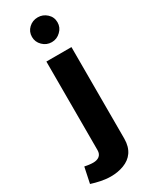

<svg xmlns="http://www.w3.org/2000/svg" viewBox="-345 -841 873 1108"><g transform="rotate(-30 91.5 -286.5)"><path d="M43.9 -708C43.9 -685.1 52.2 -665.5 68.8 -649.4C85.4 -632.8 105.5 -624.5 128.9 -624.5C151.9 -624.5 171.4 -632.8 188.5 -649.4C205.6 -665.5 213.9 -685.1 213.9 -708C213.9 -731 205.6 -750.5 188.5 -766.1C171.4 -781.7 151.9 -789.6 128.9 -789.6C105.5 -789.6 85.4 -781.7 68.8 -766.1C52.2 -750.5 43.9 -731 43.9 -708ZM-90.3 194.3C-51.8 206.5 -6.8 217.3 36.6 217.3C68.4 217.3 97.2 212.4 124 202.1C176.8 182.1 211.9 139.2 211.9 66.9V-543.5H44.9V47.4C44.9 81.1 22 97.2 -12.7 97.2C-29.8 97.2 -52.2 93.8 -68.4 90.3Z"/></g></svg>

Font: Estedad ExtraBold
Style: Regular
Weight: 800
Designer: Amin Abedi
Version: Version 7.3